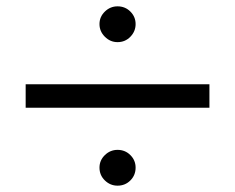

<svg xmlns="http://www.w3.org/2000/svg" viewBox="-20 -593 743 606"><path d="M61 -253V-327H641V-253ZM351 -7Q328 -7 311 -23.5Q294 -40 294 -64Q294 -87 311 -103.5Q328 -120 351 -120Q375 -120 391.5 -103.5Q408 -87 408 -64Q408 -40 391.5 -23.5Q375 -7 351 -7ZM351 -460Q328 -460 311 -477Q294 -494 294 -517Q294 -540 311 -556.5Q328 -573 351 -573Q375 -573 391.5 -556.5Q408 -540 408 -517Q408 -494 391.5 -477Q375 -460 351 -460Z"/></svg>

Font: M PLUS 1 Thin
Style: Regular
Weight: 400
Version: Version 1.001